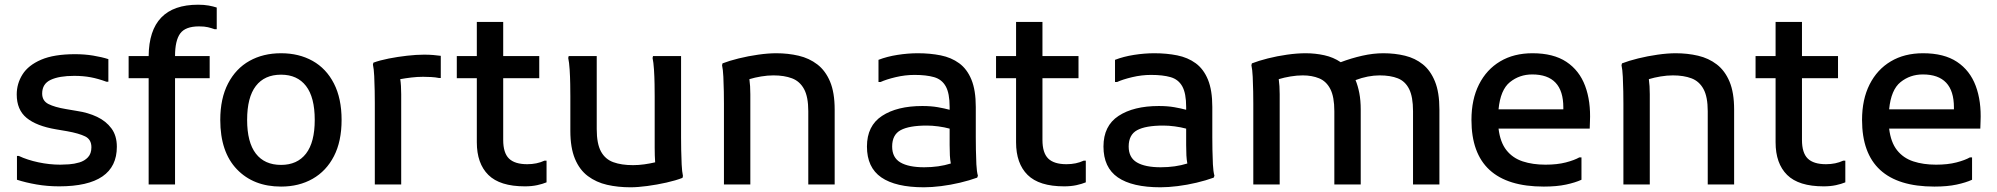

<svg xmlns="http://www.w3.org/2000/svg" viewBox="-20 -783 8478 815"><path d="M52 -121H60Q96 -104 143 -94Q190 -84 236 -84Q251 -84 273 -85.5Q295 -87 317 -93.5Q339 -100 353.5 -115.5Q368 -131 368 -158Q368 -191 341.5 -204Q315 -217 265 -226L218 -234Q135 -248 93 -282.5Q51 -317 51 -382Q51 -428 75.5 -467Q100 -506 154.5 -529.5Q209 -553 299 -553Q339 -553 375.5 -547Q412 -541 440 -532V-436H432Q397 -449 365 -455Q333 -461 295 -461Q231 -461 195 -444Q159 -427 159 -386Q159 -355 185.5 -341.5Q212 -328 260 -320L307 -312Q354 -305 392 -287Q430 -269 453 -238Q476 -207 476 -160Q476 8 231 8Q181 8 135 0Q89 -8 52 -20Z M611 0V-451H526V-545H611Q613 -763 821 -763Q846 -763 865.5 -759.5Q885 -756 900 -751V-659H891Q877 -664 862.5 -667.5Q848 -671 825 -671Q767 -671 745 -641Q723 -611 723 -545H870V-451H723V0Z M915 -274Q915 -365 948 -428.5Q981 -492 1039 -524.5Q1097 -557 1173 -557Q1249 -557 1307 -524.5Q1365 -492 1397.5 -428.5Q1430 -365 1430 -274Q1430 -183 1397.5 -120Q1365 -57 1307 -24Q1249 9 1173 9Q1056 9 985.5 -64.5Q915 -138 915 -274ZM1029 -274Q1029 -179 1066 -131Q1103 -83 1173 -83Q1242 -83 1279 -131Q1316 -179 1316 -274Q1316 -370 1279 -418Q1242 -466 1173 -466Q1103 -466 1066 -418Q1029 -370 1029 -274Z M1571 0V-346Q1571 -366 1570.5 -397.5Q1570 -429 1568.5 -460Q1567 -491 1563 -509L1565 -517Q1592 -527 1630 -534.5Q1668 -542 1708 -546.5Q1748 -551 1780 -551Q1802 -551 1819 -549.5Q1836 -548 1851 -546V-452H1843Q1829 -455 1810.5 -456Q1792 -457 1776 -457Q1751 -457 1726 -454Q1701 -451 1679 -447Q1683 -421 1683 -383V0Z M2208 8Q2102 8 2053 -40.5Q2004 -89 2004 -179V-451H1919V-545H2004V-690H2116V-545H2269V-451H2116V-189Q2116 -134 2140.5 -110Q2165 -86 2218 -86Q2259 -86 2291 -101H2300V-9Q2283 -2 2260 3Q2237 8 2208 8Z M2656 12Q2603 12 2557 1.5Q2511 -9 2475.5 -35.5Q2440 -62 2420.5 -109Q2401 -156 2401 -227V-374Q2401 -394 2400.5 -425.5Q2400 -457 2398 -488Q2396 -519 2392 -537L2394 -545H2513V-235Q2513 -173 2531 -140Q2549 -107 2583.5 -94.5Q2618 -82 2667 -82Q2691 -82 2715.5 -85.5Q2740 -89 2761 -94Q2760 -107 2759.5 -123Q2759 -139 2759 -156V-374Q2759 -394 2758.5 -425.5Q2758 -457 2756 -488Q2754 -519 2750 -537L2752 -545H2871V-199Q2871 -179 2871.5 -147.5Q2872 -116 2873.5 -85Q2875 -54 2879 -36L2877 -28Q2849 -17 2809 -8Q2769 1 2728 6.5Q2687 12 2656 12Z M3053 0V-343Q3053 -363 3052.5 -394.5Q3052 -426 3050.5 -457Q3049 -488 3045 -506L3047 -514Q3075 -525 3115.5 -535Q3156 -545 3198.5 -551Q3241 -557 3275 -557Q3325 -557 3370 -546.5Q3415 -536 3449.5 -509.5Q3484 -483 3503.5 -436.5Q3523 -390 3523 -318V0H3411V-311Q3411 -372 3393 -405Q3375 -438 3342 -450.5Q3309 -463 3263 -463Q3238 -463 3211 -458.5Q3184 -454 3161 -447Q3165 -419 3165 -383V0Z M3902 12Q3782 12 3721 -30Q3660 -72 3660 -161Q3660 -249 3724 -291Q3788 -333 3895 -333Q3932 -333 3960.5 -328Q3989 -323 4011 -317V-329Q4011 -387 3994.5 -416.5Q3978 -446 3945 -455.5Q3912 -465 3862 -465Q3822 -465 3782 -455.5Q3742 -446 3718 -435H3709V-529Q3745 -543 3789.5 -550Q3834 -557 3876 -557Q3928 -557 3973 -548Q4018 -539 4051.5 -514.5Q4085 -490 4103.5 -445Q4122 -400 4122 -329V-200Q4122 -180 4122.5 -148Q4123 -116 4124.5 -85.5Q4126 -55 4131 -37L4128 -29Q4095 -17 4055 -7.5Q4015 2 3975 7Q3935 12 3902 12ZM3767 -161Q3767 -114 3802 -93.5Q3837 -73 3903 -73Q3965 -73 4016 -89Q4013 -105 4012 -123.5Q4011 -142 4011 -167V-237Q3989 -243 3963 -246.5Q3937 -250 3914 -250Q3839 -250 3803 -230.5Q3767 -211 3767 -161Z M4497 8Q4391 8 4342 -40.5Q4293 -89 4293 -179V-451H4208V-545H4293V-690H4405V-545H4558V-451H4405V-189Q4405 -134 4429.5 -110Q4454 -86 4507 -86Q4548 -86 4580 -101H4589V-9Q4572 -2 4549 3Q4526 8 4497 8Z M4906 12Q4786 12 4725 -30Q4664 -72 4664 -161Q4664 -249 4728 -291Q4792 -333 4899 -333Q4936 -333 4964.5 -328Q4993 -323 5015 -317V-329Q5015 -387 4998.5 -416.5Q4982 -446 4949 -455.5Q4916 -465 4866 -465Q4826 -465 4786 -455.5Q4746 -446 4722 -435H4713V-529Q4749 -543 4793.5 -550Q4838 -557 4880 -557Q4932 -557 4977 -548Q5022 -539 5055.5 -514.5Q5089 -490 5107.5 -445Q5126 -400 5126 -329V-200Q5126 -180 5126.5 -148Q5127 -116 5128.5 -85.5Q5130 -55 5135 -37L5132 -29Q5099 -17 5059 -7.5Q5019 2 4979 7Q4939 12 4906 12ZM4771 -161Q4771 -114 4806 -93.5Q4841 -73 4907 -73Q4969 -73 5020 -89Q5017 -105 5016 -123.5Q5015 -142 5015 -167V-237Q4993 -243 4967 -246.5Q4941 -250 4918 -250Q4843 -250 4807 -230.5Q4771 -211 4771 -161Z M5300 0V-343Q5300 -363 5299.5 -394.5Q5299 -426 5297.5 -457Q5296 -488 5292 -506L5294 -514Q5322 -525 5361.5 -535Q5401 -545 5443.5 -551Q5486 -557 5522 -557Q5563 -557 5601.5 -548.5Q5640 -540 5671 -519Q5716 -536 5762.5 -546.5Q5809 -557 5852 -557Q5901 -557 5944 -546.5Q5987 -536 6019.5 -510Q6052 -484 6071 -437.5Q6090 -391 6090 -318V0H5978V-311Q5978 -372 5961.5 -405Q5945 -438 5913.5 -450.5Q5882 -463 5836 -463Q5812 -463 5786 -458Q5760 -453 5734 -443Q5744 -419 5750 -388Q5756 -357 5756 -318V0H5644V-311Q5644 -372 5627 -405Q5610 -438 5579.5 -450.5Q5549 -463 5510 -463Q5485 -463 5458 -458.5Q5431 -454 5408 -447Q5412 -419 5412 -383V0Z M6533 9Q6226 9 6226 -274Q6226 -361 6258 -424.5Q6290 -488 6348 -522.5Q6406 -557 6485 -557Q6574 -557 6629 -520.5Q6684 -484 6708.5 -418.5Q6733 -353 6729 -267L6728 -237H6341Q6348 -179 6374.5 -145.5Q6401 -112 6443.5 -98Q6486 -84 6540 -84Q6590 -84 6626.5 -93.5Q6663 -103 6684 -115H6693V-20Q6667 -8 6627.5 0.5Q6588 9 6533 9ZM6484 -467Q6430 -467 6389.5 -434.5Q6349 -402 6341 -319H6616V-327Q6616 -467 6484 -467Z M6871 0V-343Q6871 -363 6870.5 -394.5Q6870 -426 6868.5 -457Q6867 -488 6863 -506L6865 -514Q6893 -525 6933.5 -535Q6974 -545 7016.5 -551Q7059 -557 7093 -557Q7143 -557 7188 -546.5Q7233 -536 7267.5 -509.5Q7302 -483 7321.5 -436.5Q7341 -390 7341 -318V0H7229V-311Q7229 -372 7211 -405Q7193 -438 7160 -450.5Q7127 -463 7081 -463Q7056 -463 7029 -458.5Q7002 -454 6979 -447Q6983 -419 6983 -383V0Z M7721 8Q7615 8 7566 -40.5Q7517 -89 7517 -179V-451H7432V-545H7517V-690H7629V-545H7782V-451H7629V-189Q7629 -134 7653.5 -110Q7678 -86 7731 -86Q7772 -86 7804 -101H7813V-9Q7796 -2 7773 3Q7750 8 7721 8Z M8191 9Q7884 9 7884 -274Q7884 -361 7916 -424.5Q7948 -488 8006 -522.5Q8064 -557 8143 -557Q8232 -557 8287 -520.5Q8342 -484 8366.5 -418.5Q8391 -353 8387 -267L8386 -237H7999Q8006 -179 8032.5 -145.5Q8059 -112 8101.5 -98Q8144 -84 8198 -84Q8248 -84 8284.5 -93.5Q8321 -103 8342 -115H8351V-20Q8325 -8 8285.5 0.5Q8246 9 8191 9ZM8142 -467Q8088 -467 8047.5 -434.5Q8007 -402 7999 -319H8274V-327Q8274 -467 8142 -467Z"/></svg>

Font: Kufam Medium
Style: Regular
Weight: 500
Designer: Wael Morcos, Artur Schmal
Foundry: Original Type
Version: Version 1.300; ttfautohint (v1.8.3)